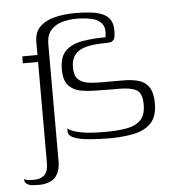

<svg xmlns="http://www.w3.org/2000/svg" viewBox="-50 -554 729 768"><g transform="rotate(-5 314.5 -170.0)"><path d="M18 138Q21 139 26 141Q31 143 40 143.5Q49 144 59 144Q83 144 99 130.5Q115 117 115 79Q115 36 115 -4.5Q115 -45 115 -83.5Q115 -122 115 -161Q115 -200 115 -240.5Q115 -281 115 -324Q110 -324 97 -324Q84 -324 71.5 -324Q59 -324 54 -324Q54 -327 54 -329.5Q54 -332 54 -337.5Q54 -343 54 -352Q59 -352 71.5 -352Q84 -352 97 -352Q110 -352 115 -352V-407Q116 -446 139.5 -467.5Q163 -489 200.5 -497.5Q238 -506 280 -506Q315 -506 344 -502.5Q373 -499 393.5 -489Q414 -479 423.5 -458.5Q433 -438 429 -405Q428 -391 422 -384.5Q416 -378 408 -377Q400 -376 393 -376Q368 -376 343.5 -373.5Q319 -371 298 -363Q277 -355 264.5 -337.5Q252 -320 252 -289Q252 -258 266 -243.5Q280 -229 303.5 -225Q327 -221 357 -221Q381 -221 403 -221Q425 -221 446 -221Q483 -221 509.5 -213.5Q536 -206 551 -183.5Q566 -161 566 -118Q566 -66 540.5 -39.5Q515 -13 471 -4Q427 5 372 5Q356 5 330 4Q304 3 277.5 0Q251 -3 232 -10.5Q213 -18 209 -30L208 -49Q224 -37 251 -31Q278 -25 307.5 -23.5Q337 -22 358 -22Q408 -22 444.5 -28.5Q481 -35 501 -55.5Q521 -76 521 -117Q521 -164 498 -176.5Q475 -189 431 -189Q416 -189 400.5 -189Q385 -189 370 -189.5Q355 -190 338 -190Q306 -190 276 -195Q246 -200 226.5 -220.5Q207 -241 207 -286Q207 -338 232.5 -361.5Q258 -385 300 -392Q342 -399 392 -399Q399 -436 384 -454Q369 -472 341.5 -477.5Q314 -483 282 -483Q255 -483 227.5 -476Q200 -469 181 -449Q162 -429 162 -391V79Q162 99 157.5 113.5Q153 128 145 138.5Q137 149 126.5 154.5Q116 160 103.5 163Q91 166 79 166Q65 166 51 165Q37 164 27.5 157.5Q18 151 18 138Z"/></g></svg>

Font: Genos Thin Light
Style: Regular
Weight: 300
Version: Version 1.010